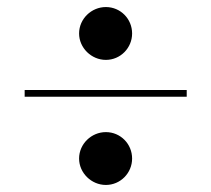

<svg xmlns="http://www.w3.org/2000/svg" viewBox="-20 -650 600 545"><path d="M204.5 -555C204.5 -514 239.5 -480 280.5 -480C322 -480 355 -514 355 -555C355 -596.5 322 -630 280.5 -630C239.5 -630 204.5 -596.5 204.5 -555ZM50 -394.5V-375.5H510V-394.5ZM204.5 -200C204.5 -159 239.5 -125 280.5 -125C322 -125 355 -159 355 -200C355 -241.5 322 -275 280.5 -275C239.5 -275 204.5 -241.5 204.5 -200Z"/></svg>

Font: Bodoni* 11pt
Style: Bold
Weight: 700
Version: Version 2.3